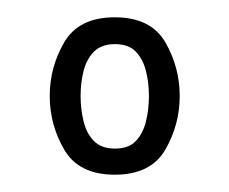

<svg xmlns="http://www.w3.org/2000/svg" viewBox="-20 -695 265 222"><path d="M37.5 -584Q37.5 -617.3 54.3 -646.2Q71.2 -675 112.7 -675Q154.3 -675 171.1 -646.2Q187.8 -617.3 187.8 -584Q187.8 -550.8 171.1 -521.9Q154.3 -493 112.7 -493Q71.2 -493 54.3 -521.9Q37.5 -550.8 37.5 -584ZM73.2 -584Q73.2 -568.5 76.7 -554.4Q80.2 -540.3 88.8 -531.8Q97.5 -523.2 112.7 -523.2Q128.7 -523.2 136.9 -531.8Q145.2 -540.3 148.7 -554.4Q152.2 -568.5 152.2 -584Q152.2 -599.5 148.7 -613.2Q145.2 -626.8 136.9 -635.4Q128.7 -644 112.7 -644Q97.5 -644 88.8 -635.4Q80.2 -626.8 76.7 -613.2Q73.2 -599.5 73.2 -584Z"/></svg>

Font: Epunda Slab Light
Style: Regular
Weight: 300
Designer: Simon Atzbach
Foundry: typofactur
Version: Version 1.102